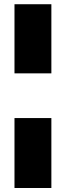

<svg xmlns="http://www.w3.org/2000/svg" viewBox="-20 -725 317 925"><path d="M49.8 180.7V-156.2H227.5V180.7ZM49.8 -371.6V-704.6H227.5V-371.6Z"/></svg>

Font: Schibsted Grotesk Black
Style: Regular
Weight: 900
Designer: Bakken & Baeck AS, Henrik Kongsvoll
Foundry: Schibsted ASA
Version: Version 1.100;gftools[0.9.25]